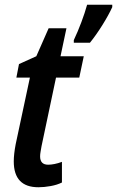

<svg xmlns="http://www.w3.org/2000/svg" viewBox="-20 -779 493 809"><path d="M291 -610Q308 -646 323 -686Q338 -726 347 -759H453V-749Q438 -716 411.5 -673.5Q385 -631 359 -599H291ZM142 10Q38 10 38 -99Q38 -129 46 -171L106 -452H49L60 -509L133 -542L185 -660H260L235 -542H333L314 -452H216L155 -163Q153 -151 151 -140Q149 -129 149 -120Q149 -85 183 -85Q195 -85 210 -88Q225 -91 241 -97V-10Q221 0 193.5 5Q166 10 142 10Z"/></svg>

Font: Noto Sans Condensed SemiBold
Style: Italic
Weight: 600
Width: 3
Italic angle: -12°
Designer: Monotype Design Team
Foundry: Monotype Imaging Inc.
Version: Version 2.013; ttfautohint (v1.8.4.7-5d5b)